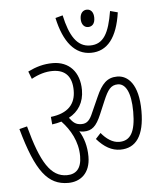

<svg xmlns="http://www.w3.org/2000/svg" viewBox="-54 -904 723 859"><g transform="rotate(-5 307.5 -474.5)"><path d="M337 -818C337 -792 351 -779 367 -779C385 -779 398 -791 398 -818C398 -843 386 -857 368 -857C351 -857 337 -844 337 -818ZM505 -833 471 -842C455 -745 430 -696 369 -696C310 -696 278 -749 258 -841L225 -832C249 -722 298 -663 370 -663C444 -663 489 -721 505 -833ZM318 -202C318 -248 306 -287 287 -318C293 -316 300 -315 307 -315C344 -315 364 -333 386 -385L411 -444C431 -491 445 -512 477 -512C510 -512 535 -474 535 -384C535 -292 511 -255 461 -255C431 -255 403 -275 381 -302L358 -277C391 -239 425 -220 463 -220C534 -220 572 -274 572 -384C572 -506 524 -547 477 -547C432 -547 407 -521 382 -464L352 -397C338 -363 325 -349 300 -349C275 -349 263 -359 246 -382C289 -405 315 -445 315 -501C315 -582 268 -632 195 -632C154 -632 120 -622 83 -604L96 -570C129 -588 160 -597 191 -597C250 -597 278 -563 278 -502C278 -441 244 -402 166 -393L169 -359C184 -361 198 -364 211 -368C249 -328 281 -273 281 -207C281 -151 256 -127 215 -127C143 -127 100 -195 56 -360L21 -351C75 -157 127 -92 218 -92C272 -92 318 -126 318 -202Z"/></g></svg>

Font: Noto Sans ExtraCondensed ExtraLight
Style: Regular
Weight: 200
Width: 2
Designer: Monotype Design Team
Foundry: Monotype Imaging Inc.
Version: Version 2.013